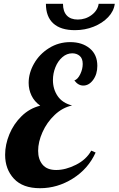

<svg xmlns="http://www.w3.org/2000/svg" viewBox="-20 -974 625 1012"><path d="M222 -954H312Q312 -914 332 -892.5Q352 -871 390 -871Q431 -871 463 -895Q495 -919 500 -954H585Q580 -915 550 -883.5Q520 -852 474 -833.5Q428 -815 375 -815Q300 -815 261 -850.5Q222 -886 222 -954ZM7 -158Q7 -212 29.5 -266.5Q52 -321 94 -362Q136 -403 192 -417Q161 -439 146 -470.5Q131 -502 131 -537Q131 -589 159.5 -639Q188 -689 238.5 -720.5Q289 -752 350 -752Q413 -752 453 -719Q493 -686 493 -627Q493 -583 471 -553Q449 -523 419 -523Q392 -523 372 -550Q390 -556 403 -583Q416 -610 416 -637Q416 -666 400 -679.5Q384 -693 361 -693Q332 -693 308.5 -672.5Q285 -652 272 -619.5Q259 -587 259 -552Q259 -504 284 -467.5Q309 -431 360 -418Q309 -407 268 -368Q227 -329 204 -277.5Q181 -226 181 -179Q181 -134 204.5 -106Q228 -78 276 -78Q326 -78 380.5 -105.5Q435 -133 461 -180L484 -170Q445 -84 364 -33Q283 18 191 18Q100 18 53.5 -32Q7 -82 7 -158Z"/></svg>

Font: Lobster
Style: Regular
Weight: 400
Designer: Impallari Type
Foundry: Impallari Type
Version: Version 2.100